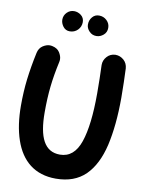

<svg xmlns="http://www.w3.org/2000/svg" viewBox="-107 -1030 873 1169"><g transform="rotate(10 329.5 -445.0)"><path d="M161.6 -724.1C155.8 -725.6 149.9 -726.1 144.5 -726.1C131.3 -726.1 117.2 -721.2 102.5 -711.9C87.4 -702.1 77.6 -687 73.2 -667C60.1 -606.4 50.8 -550.3 44.4 -498.5C38.1 -446.3 35.2 -391.6 35.2 -334.5C35.2 -253.9 45.4 -183.6 65.9 -123.5C106.9 -2.9 190.9 66.9 320.3 66.9C397 66.9 458 44.4 503.4 0C548.3 -44.4 580.6 -108.4 600.1 -191.4C619.1 -274.4 628.9 -373 628.9 -487.8C628.9 -538.1 626.5 -632.3 624.5 -668C623 -688.5 615.2 -705.6 600.6 -718.8C585.4 -731.9 568.8 -738.8 549.8 -738.8H546.9C526.9 -737.8 509.8 -730 496.6 -715.3C482.9 -700.2 476.1 -683.1 476.1 -664.1V-661.1C478 -626.5 479.5 -535.2 479.5 -487.8C479.5 -357.4 467.8 -256.8 443.8 -187C419.9 -116.7 378.4 -81.5 320.3 -81.5C224.6 -81.5 184.6 -165 184.6 -319.3C184.6 -437.5 194.3 -523.4 218.8 -635.7C220.2 -641.6 220.7 -647.5 220.7 -652.8C220.7 -666 215.8 -680.2 206.5 -695.3C196.8 -710.4 181.6 -719.7 161.6 -724.1ZM476.6 -892.1C476.6 -910.2 470.2 -925.3 457 -938C443.8 -950.7 427.7 -957 409.2 -957C392.1 -957 378.4 -950.7 367.7 -938C356.4 -924.8 351.1 -909.7 351.1 -891.6C351.1 -876.5 356.9 -862.8 369.1 -850.1C380.9 -837.4 395.5 -831.1 413.6 -831.1C429.7 -831.1 443.8 -836.9 457 -848.1C470.2 -859.4 476.6 -874 476.6 -892.1ZM317.9 -899.9C317.9 -917.5 311 -931.6 297.9 -941.9C284.7 -952.1 270 -957 254.9 -957C237.8 -957 223.1 -950.7 210.9 -938.5C198.7 -926.3 192.4 -911.1 192.4 -894C192.4 -879.4 197.3 -865.2 207.5 -851.6C217.8 -837.9 231.4 -831.1 249 -831.1C268.1 -831.1 284.7 -837.9 297.9 -851.1C311 -864.3 317.9 -880.9 317.9 -899.9Z"/></g></svg>

Font: Mikhak ExtraBold
Style: Regular
Weight: 800
Designer: Amin Abedi
Version: Version 3.2